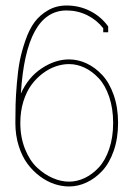

<svg xmlns="http://www.w3.org/2000/svg" viewBox="-20 -672 486 701"><path d="M231.9 -455.1Q265.1 -455.1 296.4 -440.4Q327.6 -425.8 353.5 -397.9Q379.4 -370.1 395.3 -324.7Q411.1 -279.3 411.1 -223.1Q411.1 -167 395.3 -121.6Q379.4 -76.2 353.5 -48.3Q327.6 -20.5 296.4 -5.9Q265.1 8.8 231.9 8.8Q205.6 8.8 178.5 -0.2Q151.4 -9.3 125.7 -28.3Q100.1 -47.4 80.3 -74Q60.5 -100.6 48.3 -139.4Q36.1 -178.2 36.1 -223.1Q36.1 -261.7 36.9 -290.5Q37.6 -319.3 41.5 -366.9Q45.4 -414.6 52.2 -449.7Q59.1 -484.9 73 -525.1Q86.9 -565.4 106.2 -591.3Q125.5 -617.2 155.5 -634.5Q185.5 -651.9 223.1 -651.9Q269 -651.9 308.1 -632.3Q347.2 -612.8 373 -578.1L375 -575.2V-554.2H356.9V-568.8Q333.5 -599.1 298.3 -616.5Q263.2 -633.8 223.1 -633.8Q74.7 -633.8 56.2 -330.1Q82.5 -389.6 132.1 -422.4Q181.6 -455.1 231.9 -455.1ZM54.2 -223.1Q54.2 -170.9 71.3 -128.2Q88.4 -85.4 115.2 -60.3Q142.1 -35.2 172.4 -22Q202.6 -8.8 231.9 -8.8Q261.2 -8.8 289.1 -22Q316.9 -35.2 340.6 -60.5Q364.3 -85.9 378.7 -128.2Q393.1 -170.4 393.1 -223.1Q393.1 -275.9 378.7 -318.4Q364.3 -360.8 340.6 -386.2Q316.9 -411.6 289.1 -424.8Q261.2 -438 231.9 -438Q208.5 -438 184.3 -429.9Q160.2 -421.9 136.7 -404.5Q113.3 -387.2 95 -362.5Q76.7 -337.9 65.4 -301.8Q54.2 -265.6 54.2 -223.1Z"/></svg>

Font: Rawengulk
Style: Light
Weight: 300
Version: Version 0.92